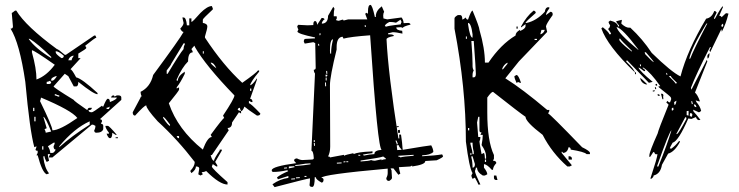

<svg xmlns="http://www.w3.org/2000/svg" viewBox="-20 -729 3037 789"><path d="M42 -685.5H46.9Q85.9 -621.1 213.9 -527.3Q218.8 -527.3 246.1 -503.9H251L367.2 -583H372.1L376 -574.2Q371.1 -574.2 330.1 -541L335 -532.2Q335 -528.3 301.8 -508.8V-490.2H311.5L269.5 -444.3Q275.4 -444.3 293 -411.1Q316.4 -406.2 380.9 -346.7V-341.8Q365.2 -341.8 301.8 -392.6Q301.8 -374 293 -374H283.2L260.7 -416L246.1 -425.8L200.2 -374Q200.2 -369.1 283.2 -318.4Q283.2 -314.5 338.9 -276.4Q340.8 -286.1 348.6 -286.1H357.4Q357.4 -276.4 343.8 -276.4Q343.8 -267.6 357.4 -267.6Q362.3 -267.6 399.4 -294.9Q399.4 -291 404.3 -291Q417 -323.2 422.9 -323.2Q431.6 -323.2 431.6 -309.6Q460 -320.3 460 -328.1H436.5Q438.5 -336.9 446.3 -336.9Q450.2 -336.9 450.2 -332L460 -336.9H468.8Q478.5 -335.9 478.5 -328.1V-318.4L390.6 -239.3Q399.4 -238.3 399.4 -230.5L394.5 -220.7Q404.3 -219.7 404.3 -211.9V-198.2Q399.4 -183.6 376 -183.6Q367.2 -183.6 367.2 -193.4Q372.1 -201.2 372.1 -211.9L362.3 -216.8H357.4L195.3 -82H181.6V-86.9L186.5 -95.7H176.8V-90.8L181.6 -68.4L171.9 -63.5Q163.1 -78.1 163.1 -86.9H158.2V-82Q163.1 -39.1 181.6 -16.6L171.9 -12.7Q153.3 -20.5 134.8 -90.8H129.9L134.8 -100.6V-109.4Q126 -109.4 126 -114.3Q129.9 -123 129.9 -127.9L121.1 -124Q102.5 -190.4 84 -392.6Q60.5 -552.7 23.4 -611.3Q33.2 -611.3 33.2 -620.1L28.3 -675.8Q30.3 -675.8 42 -685.5ZM97.7 -569.3Q125 -530.3 190.4 -490.2V-495.1Q135.7 -548.8 102.5 -569.3ZM111.3 -522.5V-513.7Q129.9 -447.3 129.9 -402.3Q170.9 -417 205.1 -462.9Q120.1 -522.5 111.3 -522.5ZM209 -518.6V-513.7Q209 -506.8 232.4 -490.2Q242.2 -490.2 242.2 -500Q220.7 -518.6 209 -518.6ZM260.7 -481.4H274.4Q274.4 -488.3 283.2 -500H279.3Q264.6 -496.1 260.7 -481.4ZM190.4 -402.3V-397.5H195.3Q202.1 -397.5 213.9 -416H209Q190.4 -409.2 190.4 -402.3ZM171.9 -392.6V-383.8H181.6Q190.4 -383.8 190.4 -392.6Q186.5 -392.6 186.5 -397.5Q176.8 -392.6 171.9 -392.6ZM205.1 -341.8V-336.9Q210 -336.9 218.8 -332H223.6V-336.9Q217.8 -336.9 209 -341.8ZM148.4 -328.1Q148.4 -323.2 144.5 -313.5Q195.3 -210 195.3 -193.4Q225.6 -193.4 297.9 -244.1Q274.4 -275.4 148.4 -328.1ZM418 -286.1V-281.2H427.7L431.6 -291Q422.9 -286.1 418 -286.1ZM116.2 -286.1V-272.5H121.1V-286.1ZM121.1 -249V-230.5H126V-249ZM158.2 -249 171.9 -202.1 163.1 -198.2Q168 -188.5 168 -183.6L190.4 -188.5Q166 -249 158.2 -249ZM223.6 -127.9V-124Q274.4 -169.9 348.6 -216.8V-230.5Q285.2 -202.1 223.6 -127.9ZM413.1 -211.9H422.9Q428.7 -211.9 460 -174.8H455.1L441.4 -183.6Q441.4 -161.1 431.6 -161.1Q424.8 -161.1 418 -179.7H427.7V-183.6Q413.1 -202.1 413.1 -211.9ZM455.1 -165H464.8V-161.1H455.1ZM176.8 -127.9Q186.5 -113.3 186.5 -100.6H195.3Q202.1 -100.6 209 -114.3Q200.2 -114.3 200.2 -127.9Q205.1 -137.7 205.1 -142.6H200.2ZM153.3 -127.9V-114.3H158.2V-127.9Z M970.7 -272.5Q965.8 -281.2 965.8 -286.1Q957 -285.2 957 -277.3Q965.8 -272.5 970.7 -272.5ZM715.8 -161.1V-169.9H706.1Q708 -161.1 715.8 -161.1ZM678.7 -211.9V-216.8Q655.3 -249 650.4 -249V-244.1Q671.9 -211.9 678.7 -211.9ZM1012.7 -355.5V-365.2H1007.8V-355.5ZM869.1 -448.2Q859.4 -471.7 845.7 -471.7Q845.7 -465.8 869.1 -448.2ZM817.4 -508.8V-518.6H813.5V-508.8ZM813.5 -114.3Q833 -166 850.6 -166L845.7 -174.8Q896.5 -244.1 901.4 -244.1L896.5 -253.9Q943.4 -324.2 943.4 -336.9Q824.2 -460 780.3 -537.1V-541Q777.3 -541 766.6 -527.3L771.5 -518.6V-513.7Q752.9 -513.7 752.9 -476.6Q727.5 -451.2 706.1 -402.3V-397.5H710.9Q710.9 -416 739.3 -434.6V-425.8Q721.7 -389.6 706.1 -370.1V-365.2L715.8 -370.1V-360.4Q715.8 -356.4 673.8 -304.7Q710 -197.3 813.5 -114.3ZM668.9 -425.8Q719.7 -510.7 734.4 -527.3Q734.4 -538.1 739.3 -545.9V-550.8H734.4L683.6 -466.8Q683.6 -462.9 665 -439.5V-425.8ZM970.7 -272.5V-262.7L961.9 -267.6L933.6 -225.6Q933.6 -203.1 915 -203.1L919.9 -193.4L850.6 -91.8H845.7Q851.6 -68.4 859.4 -68.4Q859.4 -76.2 882.8 -110.4V-114.3H891.6V-110.4L864.3 -63.5L873 -49.8V-44.9H869.1L854.5 -54.7L850.6 -44.9Q850.6 -37.1 915 19.5V29.3Q882.8 29.3 827.1 -26.4Q819.3 -21.5 808.6 -21.5L813.5 -12.7L803.7 -7.8L794.9 -12.7L798.8 -36.1Q798.8 -44.9 785.2 -44.9Q785.2 -31.2 766.6 -17.6L761.7 -26.4Q780.3 -45.9 780.3 -63.5Q710 -155.3 627.9 -230.5Q581.1 -282.2 581.1 -295.9Q573.2 -295.9 535.2 -253.9Q525.4 -253.9 525.4 -267.6L557.6 -328.1Q557.6 -333 562.5 -333Q557.6 -341.8 557.6 -351.6Q597.7 -371.1 609.4 -420.9Q719.7 -570.3 734.4 -597.7Q727.5 -597.7 720.7 -611.3Q734.4 -626 734.4 -634.8L729.5 -657.2H734.4Q745.1 -657.2 748 -625H757.8V-653.3H766.6V-638.7Q771.5 -638.7 803.7 -675.8Q832 -704.1 850.6 -704.1L854.5 -694.3V-690.4Q813.5 -652.3 813.5 -648.4V-634.8Q832 -631.8 832 -620.1Q832 -611.3 822.3 -579.1V-574.2Q897.5 -460 975.6 -388.7Q1035.2 -430.7 1040 -439.5H1044.9V-434.6Q1010.7 -393.6 1007.8 -378.9Q1016.6 -378.9 1036.1 -407.2V-402.3L1007.8 -323.2Q1017.6 -322.3 1017.6 -309.6H1012.7L1002.9 -314.5V-304.7Q1009.8 -304.7 1049.8 -262.7Q1049.8 -253.9 1036.1 -253.9Q999 -278.3 984.4 -291Q977.5 -272.5 970.7 -272.5Z M1108.4 40 1099.6 28.3Q1129.9 6.8 1165 2V-5.9L1122.1 7.8L1118.2 0Q1133.8 -12.7 1164.1 -25.4Q1163.1 -29.3 1159.2 -29.3Q1127.9 -22.5 1103.5 -22.5Q1096.7 -22.5 1096.7 -29.3Q1096.7 -44.9 1197.3 -58.6Q1188.5 -67.4 1188.5 -69.3Q1188.5 -77.1 1200.2 -78.1Q1212.9 -71.3 1223.6 -71.3L1259.8 -73.2Q1269.5 -73.2 1269.5 -79.1Q1267.6 -109.4 1259.8 -109.4L1274.4 -426.8Q1269.5 -433.6 1269.5 -442.4Q1277.3 -442.4 1277.3 -450.2Q1276.4 -527.3 1275.4 -551.8L1267.6 -555.7L1232.4 -549.8L1228.5 -557.6Q1228.5 -569.3 1235.4 -569.3L1274.4 -571.3V-575.2Q1203.1 -589.8 1202.1 -599.6L1206.1 -607.4Q1202.1 -614.3 1201.2 -623Q1205.1 -623 1205.1 -627L1244.1 -625L1267.6 -626V-628.9Q1267.6 -641.6 1274.4 -642.6Q1282.2 -642.6 1283.2 -627L1301.8 -655.3Q1313.5 -655.3 1313.5 -648.4Q1307.6 -647.5 1302.7 -635.7V-631.8Q1328.1 -632.8 1328.1 -664.1L1349.6 -701.2L1354.5 -693.4Q1351.6 -683.6 1351.6 -668.9V-662.1H1363.3L1364.3 -654.3L1360.4 -646.5Q1368.2 -643.6 1372.1 -643.6Q1374 -643.6 1387.7 -648.4Q1391.6 -648.4 1391.6 -644.5L1411.1 -649.4H1489.3L1480.5 -672.9L1488.3 -676.8Q1488.3 -672.9 1492.2 -672.9V-682.6Q1492.2 -708 1502 -709Q1509.8 -709 1520.5 -659.2H1524.4V-662.1Q1524.4 -684.6 1548.8 -703.1L1558.6 -680.7Q1554.7 -673.8 1554.7 -665L1555.7 -653.3L1571.3 -649.4L1629.9 -657.2Q1637.7 -648.4 1638.7 -633.8L1658.2 -634.8Q1666 -633.8 1667 -627.9Q1635.7 -620.1 1635.7 -614.3L1627.9 -617.2L1608.4 -616.2Q1608.4 -604.5 1632.8 -602.5L1633.8 -590.8Q1608.4 -596.7 1593.8 -596.7L1574.2 -591.8L1575.2 -587.9H1580.1Q1598.6 -587.9 1598.6 -581.1Q1568.4 -575.2 1568.4 -567.4Q1575.2 -427.7 1617.2 -160.2H1621.1L1620.1 -175.8H1627.9Q1632.8 -144.5 1634.8 -113.3Q1739.3 -130.9 1752 -131.8Q1760.7 -116.2 1760.7 -104.5Q1748 -91.8 1714.8 -90.8V-86.9Q1769.5 -89.8 1796.9 -94.7L1800.8 -86.9Q1800.8 -82 1774.4 -70.3L1727.5 -67.4V-66.4Q1727.5 -52.7 1673.8 -44.9V-48.8L1666 -44.9L1619.1 -42Q1621.1 -28.3 1625 -15.6L1617.2 -10.7L1596.7 -37.1H1585L1588.9 -29.3L1590.8 2Q1590.8 7.8 1579.1 14.6Q1567.4 14.6 1567.4 2.9Q1573.2 -7.8 1573.2 -17.6V-36.1Q1300.8 -11.7 1300.8 2Q1308.6 2 1309.6 8.8Q1309.6 20.5 1301.8 21.5Q1278.3 8.8 1277.3 -1H1273.4Q1273.4 38.1 1263.7 39.1Q1252 39.1 1252 31.2Q1253.9 17.6 1253.9 3.9Q1238.3 5.9 1108.4 40ZM1565.4 -618.2Q1565.4 -622.1 1627 -628.9Q1627 -636.7 1630.9 -637.7Q1627 -644.5 1626 -648.4L1607.4 -635.7Q1594.7 -638.7 1585 -638.7H1580.1Q1562.5 -629.9 1561.5 -622.1Q1565.4 -622.1 1565.4 -618.2ZM1483.4 -618.2 1482.4 -626 1478.5 -625 1479.5 -618.2ZM1293 -584 1296.9 -585V-592.8L1293 -591.8ZM1335.9 -82 1393.6 -92.8V-88.9Q1403.3 -93.8 1432.6 -99.6V-95.7Q1452.1 -104.5 1502.9 -106.4L1510.7 -107.4V-99.6Q1491.2 -97.7 1471.7 -93.8Q1472.7 -89.8 1476.6 -89.8Q1497.1 -94.7 1518.6 -95.7V-96.7Q1518.6 -111.3 1548.8 -113.3Q1532.2 -113.3 1501 -584Q1420.9 -578.1 1391.6 -570.3L1387.7 -578.1Q1363.3 -576.2 1363.3 -535.2V-525.4Q1335.9 -414.1 1335.9 -378.9L1336.9 -127Q1336.9 -102.5 1328.1 -85.9Q1335.9 -85.9 1335.9 -82ZM1340.8 -508.8V-515.6Q1340.8 -535.2 1348.6 -567.4Q1335.9 -567.4 1335.9 -520.5L1336.9 -508.8ZM1292 -541 1291 -548.8H1287.1L1288.1 -541ZM1325.2 -425.8 1324.2 -437.5H1320.3L1321.3 -425.8ZM1318.4 -414.1Q1325.2 -414.1 1325.2 -419.9V-421.9H1317.4ZM1322.3 -398.4V-410.2H1318.4V-398.4ZM1316.4 -374 1320.3 -375 1319.3 -390.6 1315.4 -389.6ZM1610.4 -206.1V-210L1618.2 -210.9V-207ZM1616.2 -182.6 1615.2 -194.3 1623 -195.3 1624 -183.6ZM1273.4 -145.5V-153.3H1269.5V-145.5ZM1274.4 -129.9 1273.4 -141.6H1269.5L1270.5 -129.9ZM1614.3 -135.7V-139.6Q1610.4 -147.5 1609.4 -151.4H1605.5L1606.4 -147.5Q1610.4 -139.6 1610.4 -135.7ZM1612.3 -112.3 1630.9 -113.3Q1619.1 -126 1618.2 -132.8L1610.4 -131.8ZM1460.9 -88.9 1460 -92.8H1452.1L1453.1 -88.9ZM1461.9 -65.4Q1498 -67.4 1504.9 -71.3Q1511.7 -68.4 1520.5 -68.4L1547.9 -74.2V-70.3Q1553.7 -74.2 1566.4 -75.2Q1566.4 -78.1 1554.7 -85.9Q1543 -81.1 1461.9 -69.3ZM1625 -82Q1636.7 -85.9 1679.7 -88.9V-92.8L1617.2 -88.9V-85H1620.1Q1625 -85 1625 -82ZM1391.6 -61.5 1399.4 -62.5V-66.4L1391.6 -65.4ZM1411.1 -62.5V-66.4H1403.3V-62.5ZM1193.4 -46.9Q1225.6 -48.8 1255.9 -53.7V-57.6L1236.3 -56.6Q1202.1 -50.8 1193.4 -50.8ZM1364.3 -56.6 1383.8 -57.6V-61.5L1364.3 -60.5ZM1167 -37.1 1190.4 -42 1189.5 -45.9 1167 -44.9ZM1147.5 -36.1 1159.2 -37.1V-41L1147.5 -40ZM1239.3 -2V-5.9H1231.4V-2ZM1196.3 3.9 1211.9 2.9V-1L1196.3 0ZM1176.8 8.8 1192.4 7.8V3.9L1176.8 4.9Z M2232.4 -699.2H2237.3V-694.3Q2223.6 -676.8 2223.6 -667L2242.2 -680.7Q2251 -679.7 2251 -671.9V-667Q2223.6 -628.9 2223.6 -620.1L2228.5 -597.7L2112.3 -476.6L2056.6 -407.2Q2127 -363.3 2228.5 -277.3H2237.3V-272.5L2232.4 -262.7Q2238.3 -262.7 2372.1 -124Q2404.3 -108.4 2404.3 -100.6V-95.7H2390.6Q2380.9 -105.5 2325.2 -114.3Q2325.2 -124 2316.4 -124Q2311.5 -100.6 2293 -100.6Q2293 -105.5 2288.1 -105.5V-100.6L2330.1 -49.8L2321.3 -44.9H2311.5Q2248 -100.6 2210 -174.8Q2139.6 -228.5 2139.6 -249Q2116.2 -264.6 2005.9 -351.6Q1999 -351.6 1982.4 -328.1V-267.6Q1982.4 -149.4 2009.8 -91.8V-77.1L2005.9 -68.4Q2019.5 -68.4 2019.5 -58.6Q2005.9 -43.9 2005.9 -31.2H2001Q1982.4 -52.7 1968.8 -54.7V-40Q1982.4 -22.5 1982.4 -12.7L1972.7 -7.8H1963.9Q1940.4 -21.5 1940.4 -40H1935.5Q1935.5 -35.2 1931.6 -26.4Q1931.6 -17.6 1954.1 29.3H1945.3Q1945.3 25.4 1931.6 1L1921.9 5.9Q1917 -2.9 1917 -7.8L1921.9 -17.6Q1908.2 -39.1 1894.5 -147.5Q1894.5 -368.2 1847.7 -611.3V-653.3Q1847.7 -659.2 1861.3 -667H1871.1Q1879.9 -667 1879.9 -648.4Q1882.8 -648.4 1894.5 -657.2Q1895.5 -648.4 1903.3 -648.4Q1916 -685.5 1921.9 -685.5Q1950.2 -617.2 1950.2 -606.4Q1972.7 -529.3 1972.7 -471.7H1987.3Q2038.1 -546.9 2098.6 -583Q2098.6 -596.7 2117.2 -606.4V-601.6Q2137.7 -610.4 2139.6 -620.1V-629.9L2121.1 -616.2V-620.1Q2143.6 -662.1 2172.9 -685.5Q2181.6 -683.6 2181.6 -675.8Q2139.6 -639.6 2139.6 -634.8H2144.5Q2184.6 -643.6 2218.8 -680.7Q2221.7 -699.2 2232.4 -699.2ZM1903.3 -634.8V-629.9Q1911.1 -574.2 1921.9 -574.2V-587.9Q1916 -634.8 1903.3 -634.8ZM2102.5 -620.1H2107.4V-611.3H2102.5ZM2205.1 -606.4Q2205.1 -604.5 2200.2 -587.9Q2213.9 -590.8 2218.8 -606.4ZM1894.5 -579.1V-569.3H1898.4V-579.1ZM2176.8 -569.3V-564.5H2186.5V-569.3ZM1917 -560.5Q1921.9 -497.1 1921.9 -466.8V-458Q1921.9 -447.3 1926.8 -439.5Q1921.9 -431.6 1921.9 -420.9V-411.1H1926.8Q1935.5 -411.1 1935.5 -425.8Q1935.5 -443.4 1926.8 -560.5ZM2043 -444.3H2046.9L2065.4 -466.8V-471.7Q2048.8 -462.9 2043 -444.3ZM2102.5 -420.9Q2110.4 -420.9 2121.1 -388.7H2117.2L2107.4 -392.6Q2107.4 -388.7 2102.5 -388.7Q2093.8 -407.2 2093.8 -416ZM1945.3 -249 1940.4 -225.6 1945.3 -166H1954.1Q1954.1 -155.3 1950.2 -147.5Q1950.2 -140.6 1959 -95.7L1968.8 -100.6Q1972.7 -92.8 1972.7 -77.1H1977.5V-86.9Q1977.5 -106.4 1959 -132.8Q1963.9 -158.2 1963.9 -174.8H1954.1L1959 -184.6Q1950.2 -184.6 1950.2 -193.4V-249ZM1903.3 -203.1V-193.4H1908.2V-203.1ZM1913.1 -142.6V-137.7Q1921.9 -107.4 1921.9 -95.7H1926.8V-105.5Q1921.9 -123 1921.9 -142.6ZM1913.1 -100.6V-91.8H1917V-100.6ZM1917 -86.9V-82Q1921.9 -64.5 1921.9 -40Q1931.6 -40 1931.6 -54.7L1921.9 -86.9ZM2316.4 -86.9H2321.3Q2330.1 -85 2330.1 -77.1V-73.2H2316.4ZM1972.7 -73.2V-63.5H1977.5V-73.2ZM2009.8 -7.8H2019.5L2024.4 10.7H2019.5Q2009.8 10.7 2009.8 1Z M2654.3 6.8 2653.3 2.9Q2681.6 -83 2681.6 -94.7Q2681.6 -95.7 2679.7 -95.7L2675.8 -94.7Q2670.9 -95.7 2668 -104.5L2664.1 -103.5L2652.3 -85L2648.4 -84V-89.8Q2648.4 -104.5 2682.6 -180.7Q2684.6 -193.4 2727.5 -298.8L2717.8 -308.6L2723.6 -314.5Q2726.6 -308.6 2730.5 -308.6H2733.4Q2738.3 -320.3 2738.3 -322.3Q2737.3 -325.2 2736.8 -328.6Q2736.3 -332 2687.5 -370.1L2685.5 -374L2693.4 -375Q2654.3 -430.7 2624 -451.2L2620.1 -450.2L2630.9 -441.4V-437.5L2627 -436.5Q2608.4 -451.2 2603.5 -451.2Q2610.4 -435.5 2662.1 -392.6L2646.5 -388.7L2557.6 -480.5L2553.7 -479.5V-475.6Q2585.9 -445.3 2588.9 -431.6Q2475.6 -541 2451.2 -612.3L2457 -617.2Q2482.4 -596.7 2484.4 -587.9L2491.2 -588.9Q2490.2 -595.7 2478.5 -610.4Q2485.4 -612.3 2487.3 -625Q2482.4 -630.9 2480.5 -638.7L2487.3 -644.5Q2516.6 -637.7 2520.5 -620.1L2524.4 -621.1L2523.4 -625Q2513.7 -635.7 2511.7 -641.6L2535.2 -647.5V-643.6L2533.2 -633.8L2534.2 -630.9Q2551.8 -615.2 2564.5 -615.2H2570.3Q2620.1 -569.3 2658.2 -511.7Q2739.3 -432.6 2776.4 -415Q2804.7 -523.4 2881.8 -652.3Q2905.3 -656.2 2915 -683.6H2917Q2922.9 -682.6 2924.8 -676.8Q2914.1 -656.2 2914.1 -652.3V-651.4L2918 -652.3Q2944.3 -701.2 2950.2 -703.1L2951.2 -700.2L2935.5 -664.1H2937.5Q2943.4 -663.1 2945.3 -658.2L2961.9 -673.8L2965.8 -674.8L2973.6 -672.9Q2962.9 -629.9 2946.3 -598.6L2944.3 -609.4L2898.4 -514.6L2895.5 -522.5Q2901.4 -533.2 2901.4 -535.2H2897.5Q2838.9 -420.9 2819.3 -368.2L2821.3 -360.4L2884.8 -483.4L2886.7 -476.6L2835.9 -348.6Q2846.7 -339.8 2856.4 -312.5H2852.5L2838.9 -316.4L2841.8 -309.6Q2857.4 -292 2861.3 -273.4Q2855.5 -267.6 2851.6 -267.6L2828.1 -278.3L2830.1 -270.5Q2840.8 -259.8 2858.4 -236.3L2851.6 -235.4Q2843.8 -236.3 2839.8 -248L2821.3 -240.2L2808.6 -242.2Q2767.6 -148.4 2744.1 -142.6Q2733.4 -124 2732.4 -120.1Q2736.3 -119.1 2737.3 -117.2Q2755.9 -129.9 2769.5 -148.4L2773.4 -149.4L2774.4 -146.5Q2752 -104.5 2725.6 -97.7L2700.2 -51.8Q2694.3 -14.6 2666 -7.8Q2666 0 2654.3 6.8ZM2603.5 -523.4 2602.5 -526.4Q2538.1 -612.3 2513.7 -618.2Q2518.6 -593.8 2603.5 -523.4ZM2577.1 -516.6 2576.2 -520.5Q2530.3 -564.5 2528.3 -570.3L2524.4 -569.3L2526.4 -561.5Q2544.9 -540 2577.1 -516.6ZM2812.5 -487.3 2816.4 -488.3Q2830.1 -524.4 2886.7 -632.8L2882.8 -631.8Q2819.3 -527.3 2812.5 -487.3ZM2946.3 -618.2Q2952.1 -619.1 2952.1 -625L2951.2 -631.8Q2945.3 -628.9 2944.3 -624ZM2667 -473.6Q2666 -477.5 2633.8 -514.6L2628.9 -513.7L2631.8 -505.9Q2662.1 -473.6 2667 -473.6ZM2614.3 -457 2613.3 -464.8 2609.4 -463.9 2610.4 -457ZM2887.7 -488.3 2886.7 -498Q2886.7 -503.9 2895.5 -510.7V-506.8Q2894.5 -490.2 2887.7 -488.3ZM2589.8 -423.8 2588.9 -431.6 2592.8 -432.6 2593.8 -424.8ZM2635.7 -381.8Q2615.2 -386.7 2610.4 -408.2Q2614.3 -408.2 2639.6 -382.8ZM2722.7 -421.9 2720.7 -429.7 2717.8 -428.7 2718.8 -421.9ZM2755.9 -385.7 2762.7 -387.7Q2737.3 -411.1 2736.3 -417L2728.5 -416Q2753.9 -391.6 2755.9 -385.7ZM2680.7 -377H2677.7Q2673.8 -377 2672.9 -381.8L2679.7 -384.8ZM2672.9 -362.3 2670.9 -370.1 2674.8 -371.1 2676.8 -363.3ZM2663.1 -352.5 2662.1 -356.4 2669.9 -358.4 2670.9 -354.5ZM2691.4 -335H2687.5Q2682.6 -335 2681.6 -340.8L2688.5 -341.8ZM2706.1 -321.3H2702.1L2696.3 -343.8H2699.2Q2705.1 -343.8 2706.1 -337.9L2705.1 -332ZM2752 -296.9Q2757.8 -298.8 2759.8 -315.4Q2750 -310.5 2750 -307.6ZM2823.2 -300.8 2827.1 -301.8 2824.2 -313.5 2820.3 -312.5ZM2741.2 -274.4Q2747.1 -275.4 2748 -280.3L2746.1 -287.1Q2740.2 -285.2 2740.2 -281.2ZM2841.8 -289.1Q2839.8 -299.8 2834 -299.8H2831.1Q2833 -289.1 2838.9 -289.1ZM2809.6 -253.9V-273.4L2801.8 -272.5V-255.9ZM2823.2 -249 2825.2 -257.8Q2824.2 -263.7 2819.3 -263.7H2815.4L2814.5 -252ZM2758.8 -177.7 2762.7 -178.7Q2768.6 -180.7 2800.8 -240.2L2799.8 -247.1H2795.9ZM2681.6 -43.9 2685.5 -44.9Q2721.7 -134.8 2739.3 -193.4Q2731.4 -191.4 2680.7 -47.9Z"/></svg>

Font: Blackcraft
Style: Regular
Weight: 400
Designer: GGBotNet
Foundry: GGBotNet
Version: 1.00